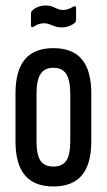

<svg xmlns="http://www.w3.org/2000/svg" viewBox="-20 -668 386 694"><path d="M173 6Q104 6 70 -34.5Q36 -75 36 -157V-330Q36 -413 70 -453.5Q104 -494 173 -494Q242 -494 276 -453.5Q310 -413 310 -330V-157Q310 -75 276 -34.5Q242 6 173 6ZM173 -66Q205 -66 219.5 -87Q234 -108 234 -158V-328Q234 -378 219.5 -400.5Q205 -423 173 -423Q141 -423 126.5 -400.5Q112 -378 112 -328V-158Q112 -108 126.5 -87Q141 -66 173 -66ZM203 -569Q189 -569 178 -573Q167 -577 158 -580.5Q149 -584 139 -584Q129 -584 119 -580.5Q109 -577 101 -571Q92 -566 92 -577V-618Q92 -626 96 -629Q103 -637 116 -642.5Q129 -648 144 -648Q160 -648 169.5 -644Q179 -640 188 -636Q197 -632 207 -632Q219 -632 228 -635.5Q237 -639 245 -644Q255 -649 255 -638V-598Q255 -590 251 -586Q243 -579 230.5 -574Q218 -569 203 -569Z"/></svg>

Font: Sofia Sans Extra Condensed Medium
Style: Regular
Weight: 500
Version: Version 4.100